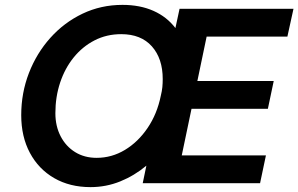

<svg xmlns="http://www.w3.org/2000/svg" viewBox="-20 -751 1223 787"><path d="M351 16Q266 16 202 -21Q138 -58 102.5 -124.5Q67 -191 67 -279Q67 -370 98.5 -451.5Q130 -533 186.5 -596Q243 -659 318.5 -695Q394 -731 482 -731Q554 -731 609 -706.5Q664 -682 699 -636L716 -715H1183L1158 -601H827L789 -419H1102L1078 -305H765L725 -114H1070L1046 0H565L580 -72Q531 -31 473 -7.5Q415 16 351 16ZM376 -104Q438 -104 492 -136.5Q546 -169 585 -226.5Q624 -284 639 -358Q644 -378 645.5 -394Q647 -410 647 -427Q647 -511 602.5 -561Q558 -611 477 -611Q417 -611 367.5 -585.5Q318 -560 282 -515.5Q246 -471 226.5 -412.5Q207 -354 207 -287Q207 -234 228.5 -192.5Q250 -151 288 -127.5Q326 -104 376 -104Z"/></svg>

Font: Wix Madefor Text
Style: Bold Italic
Weight: 700
Italic angle: -12°
Designer: Dalton Maag Ltd
Foundry: Dalton Maag Ltd
Version: Version 3.100